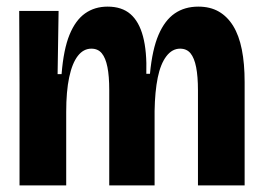

<svg xmlns="http://www.w3.org/2000/svg" viewBox="-20 -560 793 580"><path d="M39 0V-303L38 -527H157L154 -336H166Q172 -411 190 -455Q208 -499 237 -519.5Q266 -540 305 -540Q348 -540 374 -517.5Q400 -495 412 -450Q424 -405 422 -337H433Q440 -411 459 -455Q478 -499 508 -519.5Q538 -540 579 -540Q615 -540 641 -525Q667 -510 684.5 -481.5Q702 -453 710.5 -410.5Q719 -368 719 -312V0H578V-287Q578 -329 572.5 -357Q567 -385 555.5 -399Q544 -413 524 -413Q500 -413 482.5 -390Q465 -367 456.5 -325.5Q448 -284 447 -225V0H310V-288Q310 -330 304.5 -357.5Q299 -385 287.5 -399Q276 -413 256 -413Q232 -413 215 -391Q198 -369 189 -326.5Q180 -284 180 -222V0Z"/></svg>

Font: Bricolage Grotesque 72pt SemiCondensed
Style: Bold
Weight: 700
Width: 4
Designer: Mathieu Triay
Foundry: Atelier Triay
Version: Version 1.001;gftools[0.9.33.dev8+g029e19f]